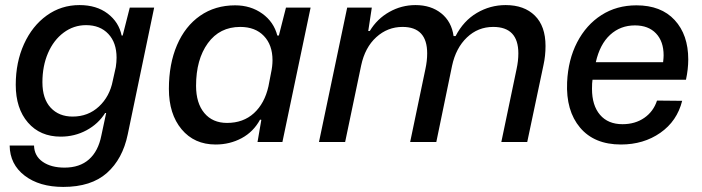

<svg xmlns="http://www.w3.org/2000/svg" viewBox="-20 -559 2764 756"><path d="M18 14H114Q115 55 148 78Q181 101 234 101Q294 101 330.5 68.5Q367 36 379 -25L398 -114H394Q367 -71 320.5 -46Q274 -21 219 -21Q138 -21 90 -76.5Q42 -132 42 -225Q42 -314 74.5 -385.5Q107 -457 164 -498Q221 -539 293 -539Q360 -539 404 -505.5Q448 -472 459 -419H463L491 -529H587L483 -30Q463 67 401 122Q339 177 229 177Q135 177 77 132.5Q19 88 18 14ZM424 -241 436 -295Q439 -315 439 -332Q439 -391 406.5 -425.5Q374 -460 319 -460Q270 -460 230.5 -430.5Q191 -401 169 -350Q147 -299 147 -235Q147 -170 179.5 -135Q212 -100 266 -100Q327 -100 369.5 -139.5Q412 -179 424 -241Z M645 -209Q645 -307 677 -381.5Q709 -456 768 -497Q827 -538 906 -538Q967 -538 1012.5 -505.5Q1058 -473 1072 -419H1078L1106 -529H1203L1092 0H994L1009 -87L1004 -88Q978 -40 931.5 -15Q885 10 829 10Q745 10 695 -50Q645 -110 645 -209ZM1037 -219 1047 -271Q1053 -298 1053 -322Q1053 -382 1019 -417.5Q985 -453 926 -453Q845 -453 798.5 -389Q752 -325 752 -221Q752 -153 784.5 -114Q817 -75 874 -75Q938 -75 980 -113.5Q1022 -152 1037 -219Z M1347 -529H1444L1430 -437H1436Q1465 -485 1513 -512Q1561 -539 1616 -539Q1677 -539 1717.5 -506.5Q1758 -474 1766 -417H1774Q1805 -477 1857.5 -508Q1910 -539 1971 -539Q2044 -539 2086 -497.5Q2128 -456 2128 -378Q2128 -339 2120 -303L2056 0H1954L2014 -287Q2021 -319 2021 -349Q2021 -453 1922 -453Q1862 -453 1818.5 -411.5Q1775 -370 1760 -300L1698 0H1595L1655 -287Q1662 -319 1662 -349Q1662 -453 1565 -453Q1506 -453 1461.5 -412.5Q1417 -372 1402 -301L1339 0H1236Z M2213 -235Q2217 -324 2252.5 -392.5Q2288 -461 2348 -499.5Q2408 -538 2486 -538Q2583 -538 2636.5 -480Q2690 -422 2690 -325Q2690 -287 2681 -245H2313Q2311 -233 2311 -209Q2311 -144 2342.5 -107Q2374 -70 2431 -70Q2481 -70 2517 -95Q2553 -120 2567 -163L2666 -162Q2646 -82 2580 -36Q2514 10 2425 10Q2320 10 2264 -56.5Q2208 -123 2213 -235ZM2591 -314Q2593 -332 2593 -341Q2593 -396 2563 -427.5Q2533 -459 2480 -459Q2423 -459 2382.5 -422Q2342 -385 2326 -314Z"/></svg>

Font: Mona Sans Medium
Style: Italic
Weight: 500
Italic angle: -11.7°
Designer: Deni Anggara
Foundry: GitHub
Version: Version 2.000